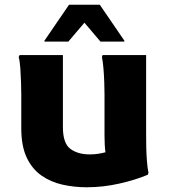

<svg xmlns="http://www.w3.org/2000/svg" viewBox="-20 -780 714 812"><path d="M347 12Q294 12 244.5 1Q195 -10 155.5 -37.5Q116 -65 93 -113.5Q70 -162 70 -238V-380Q70 -400 69 -430.5Q68 -461 66 -491Q64 -521 59 -539L63 -547H246V-243Q246 -174 277.5 -150.5Q309 -127 360 -127Q378 -127 394.5 -129.5Q411 -132 426 -136Q422 -163 422 -207V-380Q422 -400 421 -430.5Q420 -461 417.5 -491Q415 -521 411 -539L414 -547H598V-210Q598 -190 598.5 -159Q599 -128 601.5 -97.5Q604 -67 608 -49L605 -41Q556 -20 486.5 -4Q417 12 347 12ZM168 -604V-608L272 -760H402L506 -608V-604H405L337 -684L269 -604Z"/></svg>

Font: Kufam
Style: Bold
Weight: 700
Designer: Wael Morcos, Artur Schmal
Foundry: Original Type
Version: Version 1.300; ttfautohint (v1.8.3)